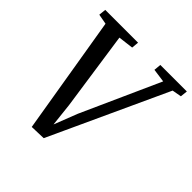

<svg xmlns="http://www.w3.org/2000/svg" viewBox="-194 -902 1070 1070"><g transform="rotate(45 341.0 -367.5)"><path d="M210 8 94 -689.5 34 -700.5 38.5 -743H297L293 -700.5L203.5 -689.5L271 -225L291 -43L269.5 -45L339.5 -225L548.5 -689.5L468.5 -700.5L472.5 -743H681.5L677 -700.5L622 -690.5L301.5 5Z"/></g></svg>

Font: Merriweather 24pt
Style: Italic
Weight: 400
Italic angle: -7.8°
Designer: Eben Sorkin
Foundry: Eben Sorkin
Version: Version 2.101